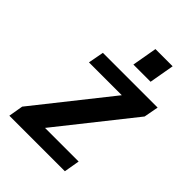

<svg xmlns="http://www.w3.org/2000/svg" viewBox="-200 -774 868 868"><g transform="rotate(45 234.0 -340.0)"><path d="M253 -560 274 -680H384L363 -560ZM20 0 32 -70 314 -425H104L118 -500H468L455 -430L173 -75H388L375 0Z"/></g></svg>

Font: Cuprum
Style: Bold Italic
Weight: 700
Italic angle: -10°
Designer: Jovanny Lemonad
Foundry: Jovanny Lemonad
Version: Version 3.000